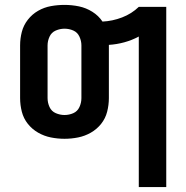

<svg xmlns="http://www.w3.org/2000/svg" viewBox="-20 -558 760 783"><path d="M546 205H658V-530H546Q517 -502 478 -487Q439 -472 398 -470Q382 -494 356.5 -510Q331 -526 302 -532Q273 -538 243 -538Q215 -538 187.5 -533Q160 -528 135.5 -514Q111 -500 93.5 -477.5Q76 -455 69 -428Q62 -401 62 -373V-158Q62 -130 69 -102.5Q76 -75 93.5 -53Q111 -31 135.5 -17Q160 -3 187.5 2.5Q215 8 243 8Q271 8 298.5 2.5Q326 -3 350.5 -17Q375 -31 392.5 -53Q410 -75 417 -102.5Q424 -130 424 -158V-375Q456 -377 487 -385.5Q518 -394 546 -409ZM243 -89Q225 -89 207.5 -96.5Q190 -104 182 -121.5Q174 -139 174 -158V-373Q174 -391 182 -408.5Q190 -426 207.5 -433.5Q225 -441 243 -441Q262 -441 279 -433.5Q296 -426 304 -408.5Q312 -391 312 -373V-158Q312 -139 304 -121.5Q296 -104 279 -96.5Q262 -89 243 -89Z"/></svg>

Font: Iosevka Sparkle Semibold
Style: Regular
Weight: 600
Designer: Belleve Invis
Foundry: Belleve Invis
Version: Version 4.5.0; ttfautohint (v1.8.3)